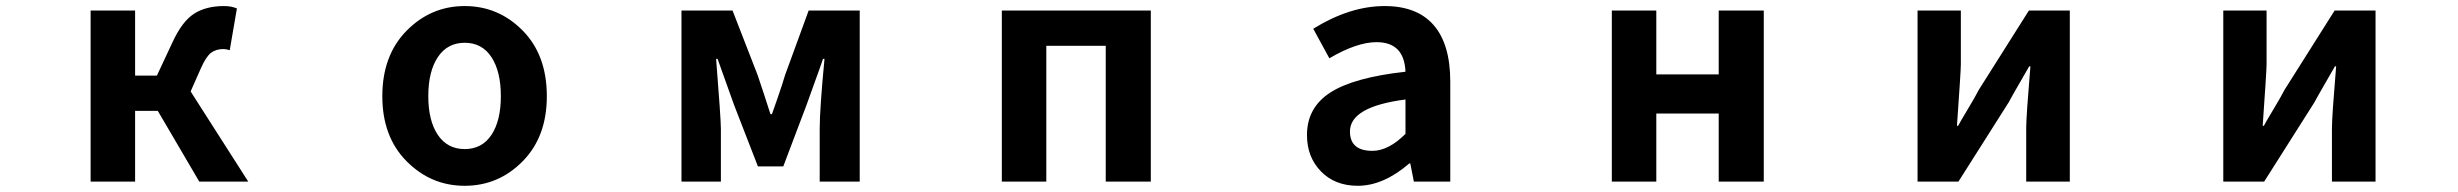

<svg xmlns="http://www.w3.org/2000/svg" viewBox="-20 -594 8040 628"><path d="M603.5 -294.9 792 0H631.8L496.1 -231.4H421.9V0H276.4V-559.6H421.9V-346.7H493.2L543.9 -455.1Q575.2 -523.4 614.3 -548.8Q653.3 -574.2 712.9 -574.2Q736.3 -574.2 754.9 -566.4L731.4 -429.7Q719.7 -433.6 710.9 -433.6Q686.5 -433.6 670.4 -421.4Q654.3 -409.2 637.7 -372.1Z M1230.5 -279.3Q1230.5 -413.1 1310.1 -493.7Q1389.6 -574.2 1500 -574.2Q1610.4 -574.2 1689.5 -494.1Q1768.6 -414.1 1768.6 -279.3Q1768.6 -146.5 1689.5 -66.4Q1610.4 13.7 1500 13.7Q1389.6 13.7 1310.1 -66.4Q1230.5 -146.5 1230.5 -279.3ZM1618.2 -279.3Q1618.2 -360.4 1587.4 -407.2Q1556.6 -454.1 1500 -454.1Q1443.4 -454.1 1412.1 -407.2Q1380.9 -360.4 1380.9 -279.3Q1380.9 -199.2 1412.1 -152.8Q1443.4 -106.4 1500 -106.4Q1556.6 -106.4 1587.4 -152.8Q1618.2 -199.2 1618.2 -279.3Z M2209 0V-559.6H2376L2458 -348.6Q2464.8 -328.1 2479 -285.6Q2493.2 -243.2 2500 -220.7H2504.9Q2506.8 -225.6 2523.4 -273.4Q2540 -321.3 2547.9 -348.6L2625 -559.6H2792V0H2661.1V-172.9Q2661.1 -237.3 2676.8 -401.4H2671.9Q2663.1 -375 2644 -322.8Q2625 -270.5 2618.2 -251L2542 -49.8H2459L2380.9 -251Q2373 -273.4 2354 -326.2Q2335 -378.9 2327.1 -401.4H2322.3Q2337.9 -204.1 2337.9 -172.9V0Z M3256.8 0V-559.6H3744.1V0H3596.7V-444.3H3402.3V0Z M4420.9 13.7Q4346.7 13.7 4300.8 -33.2Q4254.9 -80.1 4254.9 -152.3Q4254.9 -242.2 4331.5 -291.5Q4408.2 -340.8 4577.1 -359.4Q4573.2 -456.1 4482.4 -456.1Q4418 -456.1 4328.1 -403.3L4275.4 -500Q4395.5 -574.2 4508.8 -574.2Q4615.2 -574.2 4669.4 -511.7Q4723.6 -449.2 4723.6 -327.1V0H4604.5L4592.8 -59.6H4589.8Q4504.9 13.7 4420.9 13.7ZM4468.8 -100.6Q4521.5 -100.6 4577.1 -156.2V-268.6Q4395.5 -245.1 4395.5 -164.1Q4395.5 -100.6 4468.8 -100.6Z M5252 0V-559.6H5397.5V-350.6H5601.6V-559.6H5749V0H5601.6V-222.7H5397.5V0Z M6252 0V-559.6H6393.6V-382.8Q6393.6 -363.3 6380.9 -182.6H6384.8Q6389.6 -192.4 6416 -236.3Q6442.4 -280.3 6452.1 -299.8L6616.2 -559.6H6750V0H6607.4V-175.8Q6607.4 -212.9 6621.1 -377H6617.2Q6611.3 -366.2 6585.4 -321.8Q6559.6 -277.3 6549.8 -258.8L6385.7 0Z M7252 0V-559.6H7393.6V-382.8Q7393.6 -363.3 7380.9 -182.6H7384.8Q7389.6 -192.4 7416 -236.3Q7442.4 -280.3 7452.1 -299.8L7616.2 -559.6H7750V0H7607.4V-175.8Q7607.4 -212.9 7621.1 -377H7617.2Q7611.3 -366.2 7585.4 -321.8Q7559.6 -277.3 7549.8 -258.8L7385.7 0Z"/></svg>

Font: GenEi Gothic M Regular
Style: Bold
Weight: 700
Designer: o_tamon (Modified); [Source Han Sans]
Ryoko NISHIZUKA  (kana & ideographs); Paul D. Hunt (Latin, Greek & Cyrillic); Wenl
Version: Version 1.1a;Original Version 1.004